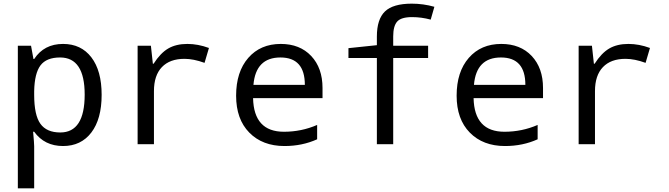

<svg xmlns="http://www.w3.org/2000/svg" viewBox="-20 -785 3641 1045"><path d="M166 -67.9H160.2Q166 -4.9 166 11.2V240.2H77.1V-536.1H148.9L162.1 -463.9H166Q219.7 -545.9 323.2 -545.9Q421.4 -545.9 477.3 -472.9Q533.2 -399.9 533.2 -269Q533.2 -137.2 477.1 -63.7Q420.9 9.8 323.2 9.8Q222.2 9.8 166 -67.9ZM166 -289.1V-269Q166 -158.2 200 -111.1Q233.9 -64 308.1 -64Q440.9 -64 440.9 -270Q440.9 -472.2 307.1 -472.2Q232.9 -472.2 200.4 -429.2Q168 -386.2 166 -289.1Z M1117.2 -523.9 1093.3 -442.9Q1033.2 -464.8 983.9 -464.8Q904.3 -464.8 861.1 -419.7Q817.9 -374.5 817.9 -289.1V0H729V-536.1H801.3L812 -438H815.9Q853 -496.1 895.5 -521Q938 -545.9 1000 -545.9Q1057.6 -545.9 1117.2 -523.9Z M1735.4 -251H1357.4Q1361.3 -67.9 1525.4 -67.9Q1620.6 -67.9 1706.1 -105V-26.9Q1625 9.8 1528.3 9.8Q1408.7 9.8 1336.9 -63.2Q1265.1 -136.2 1265.1 -264.2Q1265.1 -394 1331.3 -470Q1397.5 -545.9 1508.3 -545.9Q1611.8 -545.9 1673.6 -480.5Q1735.4 -415 1735.4 -306.2ZM1359.4 -323.2H1639.2Q1639.2 -472.2 1506.3 -472.2Q1372.1 -472.2 1359.4 -323.2Z M2310.1 -469.2H2120.1V0H2031.2V-469.2H1876.5V-522.9L2031.2 -539.1V-585.9Q2031.2 -680.2 2075.2 -722.7Q2119.1 -765.1 2221.2 -765.1Q2284.2 -765.1 2344.2 -748L2324.2 -678.2Q2273.4 -691.9 2223.1 -691.9Q2163.1 -691.9 2141.6 -667.5Q2120.1 -643.1 2120.1 -586.9V-536.1H2310.1Z M2935.5 -251H2557.6Q2561.5 -67.9 2725.6 -67.9Q2820.8 -67.9 2906.2 -105V-26.9Q2825.2 9.8 2728.5 9.8Q2608.9 9.8 2537.1 -63.2Q2465.3 -136.2 2465.3 -264.2Q2465.3 -394 2531.5 -470Q2597.7 -545.9 2708.5 -545.9Q2812 -545.9 2873.8 -480.5Q2935.5 -415 2935.5 -306.2ZM2559.6 -323.2H2839.4Q2839.4 -472.2 2706.5 -472.2Q2572.3 -472.2 2559.6 -323.2Z M3517.6 -523.9 3493.7 -442.9Q3433.6 -464.8 3384.3 -464.8Q3304.7 -464.8 3261.5 -419.7Q3218.3 -374.5 3218.3 -289.1V0H3129.4V-536.1H3201.7L3212.4 -438H3216.3Q3253.4 -496.1 3295.9 -521Q3338.4 -545.9 3400.4 -545.9Q3458 -545.9 3517.6 -523.9Z"/></svg>

Font: Noto Mono
Style: Regular
Weight: 400
Designer: Monotype Design Team
Foundry: Monotype Imaging Inc.
Version: Version 1.00